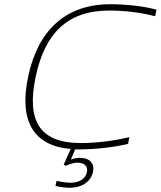

<svg xmlns="http://www.w3.org/2000/svg" viewBox="-20 -699 762 910"><path d="M715 -622 722 -653C662 -670 575 -679 503 -679C291 -679 160 -555 114 -338C69 -130 135 -8 315 7L282 81L291 87C314 77 333 72 346 72C380 72 398 89 392 117C386 148 356 167 315 167C298 167 271 164 248 158L243 182C266 188 292 191 310 191C368 191 411 162 421 115C429 75 405 49 358 49C347 49 330 52 316 57L336 9H356C434 9 519 -1 587 -17L593 -49C514 -30 432 -21 363 -21C167 -21 105 -127 149 -335C193 -543 301 -649 498 -649C569 -649 648 -640 715 -622Z"/></svg>

Font: LT Wave Text Thin Italic
Style: Regular
Weight: 100
Designer: Daniel Lyons
Version: Version 2.5 (Glyphs App)